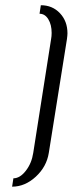

<svg xmlns="http://www.w3.org/2000/svg" viewBox="-20 -596 276 728"><path d="M25.9 111.8 30.8 80.1Q55.7 80.1 77.9 51.5Q100.1 22.9 106 -16.1L173.8 -448.2Q175.8 -458.5 175.8 -471.2Q175.8 -502.4 163.1 -523.2Q150.4 -543.9 129.9 -543.9L134.8 -576.2Q178.7 -576.2 207.3 -545.9Q235.8 -515.6 235.8 -469.7Q235.8 -462.9 233.9 -448.2L165 -16.1Q156.7 36.1 115.7 74Q74.7 111.8 25.9 111.8Z"/></svg>

Font: Gawaa
Style: Italic
Weight: 400
Designer: T. Christopher White
Version: Version 1.0